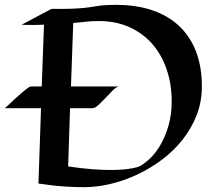

<svg xmlns="http://www.w3.org/2000/svg" viewBox="-20 -737 912 795"><path d="M327.1 38.1Q293.9 38.1 246.8 35.2Q199.7 32.2 139.2 22.9L149.9 -289.1H0Q3.9 -292 12.5 -300Q21 -308.1 31.7 -318.1Q42.5 -328.1 54.4 -338.9Q66.4 -349.6 76.9 -358.4Q87.4 -367.2 95.5 -373Q103.5 -378.9 106.9 -378.9H152.8L162.1 -634.8Q146.5 -633.8 132.3 -633.8Q118.2 -633.8 106 -633.8Q95.2 -633.8 86.4 -633.8Q77.6 -633.8 69.8 -634.8L192.9 -700.2Q243.7 -699.7 275.4 -700.9Q307.1 -702.1 327.1 -704.1Q347.2 -706.1 359.9 -708.3Q372.6 -710.4 385.3 -712.4Q397.9 -714.4 415.3 -715.6Q432.6 -716.8 461.9 -716.8Q544.4 -716.8 610.1 -694.6Q675.8 -672.4 721.4 -629.6Q767.1 -586.9 791.5 -523.9Q815.9 -460.9 815.9 -378.9Q815.9 -315.9 794.4 -260.7Q772.9 -205.6 736.3 -159.2Q699.7 -112.8 651.1 -76.2Q602.5 -39.6 548.1 -14.2Q493.7 11.2 437 24.7Q380.4 38.1 327.1 38.1ZM437 -33.2Q469.7 -33.2 492.4 -35.4Q515.1 -37.6 529.3 -40.5Q545.9 -43.5 556.2 -47.9Q577.1 -58.1 601.1 -80.8Q625 -103.5 644.8 -137.7Q664.6 -171.9 677.7 -217Q690.9 -262.2 690.9 -316.9Q690.9 -389.2 669.9 -450.2Q648.9 -511.2 609.9 -555.7Q570.8 -600.1 514.9 -625Q459 -649.9 389.2 -649.9Q357.4 -649.9 332.3 -646.7Q307.1 -643.6 283.2 -642.1L273.9 -378.9H470.2Q459 -375 444.6 -360.4Q430.2 -345.7 415.3 -329.8Q400.4 -314 386.7 -301.5Q373 -289.1 363.8 -289.1H270L262.2 -47.9Q317.9 -39.6 360.8 -36.4Q403.8 -33.2 437 -33.2Z"/></svg>

Font: Eagle Lake
Style: Regular
Weight: 400
Designer: Astigmatic (AOETI)
Foundry: Astigmatic (AOETI)
Version: Version 1.000